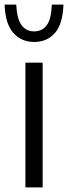

<svg xmlns="http://www.w3.org/2000/svg" viewBox="-47 -815 296 835"><path d="M63.5 0V-542.5H138.5V0ZM101.5 -632.5Q46 -632.5 11 -671.8Q-24 -711 -27 -795H23.5Q27 -732 47 -705.2Q67 -678.5 101.5 -678.5Q136.5 -678.5 156.2 -705.2Q176 -732 178.5 -795H229Q226 -710.5 191.8 -671.5Q157.5 -632.5 101.5 -632.5Z"/></svg>

Font: Encode Sans Cnd
Style: Regular
Weight: 400
Width: 3
Designer: Multiple Designers
Foundry: Impallari Type
Version: Version 3.002; ttfautohint (v1.8.3) -l 8 -r 50 -G 200 -x 14 